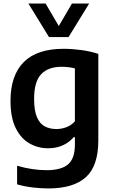

<svg xmlns="http://www.w3.org/2000/svg" viewBox="-20 -828 637 1078"><path d="M250.5 230Q209.5 230 163.5 224.5Q117.5 219 76 207V102.5Q120.5 115.5 162.2 121.5Q204 127.5 241 127.5Q324 127.5 362.2 94.8Q400.5 62 400.5 -16V-58H394Q370 -29.5 333.5 -12.5Q297 4.5 249.5 4.5Q193.5 4.5 145.5 -22.8Q97.5 -50 68.2 -108.8Q39 -167.5 39 -261.5Q39 -405 113.5 -479.5Q188 -554 337 -554Q385.5 -554 437.8 -546.8Q490 -539.5 532 -525.5V-39.5Q532 103.5 462.2 166.8Q392.5 230 250.5 230ZM297 -103.5Q325.5 -103.5 353.2 -114Q381 -124.5 400.5 -147V-444Q386 -448 366.2 -450.5Q346.5 -453 325.5 -453Q250.5 -453 211 -411.2Q171.5 -369.5 171.5 -273Q171.5 -207 187.5 -170Q203.5 -133 231.8 -118.2Q260 -103.5 297 -103.5ZM255 -620 139.5 -808H236L310 -682L384 -808H480.5L365 -620Z"/></svg>

Font: Encode Sans SmBold
Style: Regular
Weight: 600
Designer: Multiple Designers
Foundry: Impallari Type
Version: Version 3.002; ttfautohint (v1.8.3) -l 8 -r 50 -G 200 -x 14 